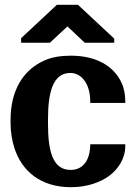

<svg xmlns="http://www.w3.org/2000/svg" viewBox="-20 -770 561 800"><path d="M24 -257C24 -220 30 -185 40 -153C71 -58 148 10 276 10C342 10 398 -10 436 -38C471 -65 502 -107 502 -162V-169H356V-162C353 -96 322 -62 274 -62C198 -62 180 -144 180 -255V-273C180 -382 199 -466 273 -466C321 -466 356 -419 356 -348V-341H502V-348C502 -376 497 -404 485 -428C453 -495 381 -538 275 -538C233 -538 196 -532 165 -518C76 -479 24 -392 24 -271ZM68 -592H188L261 -660L333 -592H456V-609L305 -750H217L68 -611Z"/></svg>

Font: Aerodynamic
Style: Bd
Weight: 500
Designer: Google
Version: Version 2.000980; 2014